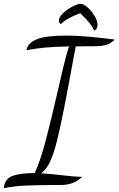

<svg xmlns="http://www.w3.org/2000/svg" viewBox="-58 -906 626 1014"><path d="M125 8Q155 -56 183 -162Q211 -268 249 -434Q254 -456 273.5 -539.5Q293 -623 307 -661Q228 -659 182.5 -655Q137 -651 82 -641Q89 -680 137.5 -699Q186 -718 286 -718Q351 -718 424.5 -711Q498 -704 548 -697Q527 -676 502.5 -669Q478 -662 451 -662Q373 -662 342 -661L335 -625Q273 -281 243 -162Q226 -94 206 -51.5Q186 -9 159 9Q206 12 256 18Q329 27 376 28Q333 71 263 71H214Q122 72 69 74.5Q16 77 -38 88Q-33 38 8 23Q49 8 125 8ZM366 -836Q332 -824 308 -811Q284 -798 263 -779Q253 -785 253 -798Q253 -816 275 -836.5Q297 -857 325 -871.5Q353 -886 367 -886Q383 -886 404.5 -867Q426 -848 441.5 -822Q457 -796 457 -775Q457 -753 440 -744Q427 -770 410 -790Q393 -810 366 -836Z"/></svg>

Font: Dancing Script
Style: Regular
Weight: 400
Designer: Pablo Impallari
Foundry: Pablo Impallari
Version: Version 2.000